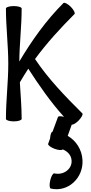

<svg xmlns="http://www.w3.org/2000/svg" viewBox="-20 -862 659 1392"><path d="M400 -13 361 93C352 93 345 114 343 142L329 181C326 190 347 206 376 217C404 227 429 229 435 221C471 236 497 264 499 302C503 365 439 410 374 395C364 393 351 416 344 446C337 477 339 503 348 505C472 534 586 429 578 298C574 223 532 158 471 123L500 42C510 43 530 32 549 13C571 -10 584 -33 577 -40C453 -163 331 -289 234 -434C319 -550 418 -658 520 -760C527 -767 515 -790 493 -813C470 -835 447 -847 440 -840C314 -714 211 -569 120 -416C121 -544 137 -672 137 -800C137 -810 111 -818 80 -818C49 -818 23 -810 23 -800C23 -666 40 -534 40 -400C40 -266 23 -134 23 0C23 10 49 18 80 18C111 18 137 10 137 0C137 -88 129 -176 124 -265C143 -298 164 -331 185 -364C264 -242 347 -122 444 -15C421 -21 402 -21 400 -13Z"/></svg>

Font: Nupuram SemiBold
Style: Regular
Weight: 600
Designer: Santhosh Thottingal (santhosh.thottingal@gmail.com)
Foundry: SMC
Version: Version 1.000